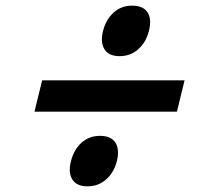

<svg xmlns="http://www.w3.org/2000/svg" viewBox="-20 -742 708 674"><path d="M390.1 -175.8Q379.9 -136.2 352.5 -112.1Q325.2 -87.9 287.1 -87.9Q249 -87.9 233.9 -112.1Q218.8 -136.2 229 -175.8Q239.3 -216.8 266.1 -241Q293 -265.1 331.1 -265.1Q370.1 -265.1 385.3 -241Q400.4 -216.8 390.1 -175.8ZM627.9 -460 601.1 -350.1H101.1L127.9 -460ZM502.9 -633.8Q492.7 -593.3 465.3 -569.1Q438 -544.9 399.9 -544.9Q361.8 -544.9 346.7 -569.1Q331.5 -593.3 341.8 -633.8Q352.1 -673.8 378.9 -698Q405.8 -722.2 443.8 -722.2Q482.9 -722.2 498 -698.5Q513.2 -674.8 502.9 -633.8Z"/></svg>

Font: Sinkin Sans 500 Medium Italic
Style: Regular
Weight: 500
Italic angle: -112°
Designer: Keith Bates
Foundry: K-Type
Version: Sinkin Sans (version 1.0)  by Keith Bates   •   © 2014   www